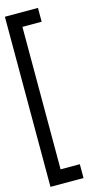

<svg xmlns="http://www.w3.org/2000/svg" viewBox="-134 -730 499 956"><g transform="rotate(-15 115.5 -252.5)"><path d="M170.4 -691.4V-620.1H71.3V114.3H170.4V185.5H0V-691.4Z"/></g></svg>

Font: Gasq
Style: Regular
Weight: 400
Designer: Husham Jawad
Version: Version 1.00;December 29, 2020;FontCreator 13.0.0.2683 32-bi